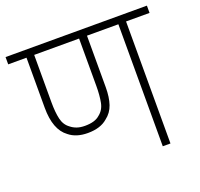

<svg xmlns="http://www.w3.org/2000/svg" viewBox="-111 -745 903 868"><g transform="rotate(-20 340.0 -311.0)"><path d="M567 -587V0H530V-587H379V-339Q379 -291 367.5 -257Q356 -223 328 -202Q294 -172 233 -172Q177 -172 143 -200Q88 -240 88 -346V-587H0V-622H680V-587ZM232 -207Q280 -207 303 -228Q328 -247 334.5 -280.5Q341 -314 341 -359V-587H125V-359Q125 -311 132.5 -278.5Q140 -246 164 -229Q176 -219 192.5 -213Q209 -207 232 -207Z"/></g></svg>

Font: Noto Sans ExtraLight
Style: Regular
Weight: 200
Designer: Monotype Design Team
Foundry: Monotype Imaging Inc.
Version: Version 2.007